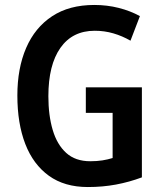

<svg xmlns="http://www.w3.org/2000/svg" viewBox="-20 -744 652 774"><path d="M326 -392H552V-29Q501 -10 447.5 0Q394 10 334 10Q240 10 177 -35.5Q114 -81 82 -163.5Q50 -246 50 -359Q50 -469 85.5 -551Q121 -633 190 -678.5Q259 -724 360 -724Q412 -724 459 -712Q506 -700 544 -679L506 -580Q473 -599 437 -609.5Q401 -620 362 -620Q272 -620 223.5 -551Q175 -482 175 -356Q175 -279 192.5 -220Q210 -161 247 -127.5Q284 -94 344 -94Q371 -94 393 -97.5Q415 -101 434 -107V-289H326Z"/></svg>

Font: Noto Sans Devanagari Condensed SemiBold
Style: Regular
Weight: 600
Width: 3
Designer: Jelle Bosma - Monotype Design Team
Foundry: Monotype Imaging Inc.
Version: Version 2.004; ttfautohint (v1.8.4.7-5d5b)